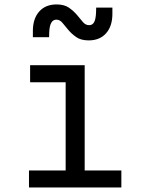

<svg xmlns="http://www.w3.org/2000/svg" viewBox="-20 -828 640 848"><path d="M108 0H516V-75.2H354V-540H113V-464.8H270V-75.2H108ZM125.2 -663.6H196.8L197.4 -684.6Q198.4 -713 206.3 -727.1Q214.2 -741.2 228.8 -741.2Q244.4 -741.2 256.1 -726.8Q267.8 -712.4 282.1 -695.4Q296.4 -678.4 317 -664Q337.6 -649.6 371.8 -649.6Q420.8 -649.6 448.6 -681.1Q476.4 -712.6 476.4 -766.8V-794.4H404.8L404.2 -773.4Q403.2 -744.6 396 -730.7Q388.8 -716.8 373.6 -716.8Q357.4 -716.8 345.7 -731.2Q334 -745.6 319.5 -762.6Q305 -779.6 284.5 -794Q264 -808.4 229.8 -808.4Q180.8 -808.4 153 -776.9Q125.2 -745.4 125.2 -691.2Z"/></svg>

Font: CommitMonoV142 ExtLt
Style: Regular
Weight: 200
Monospace: yes
Designer: Eigil Nikolajsen
Foundry: Eigil Nikolajsen
Version: Version 1.142